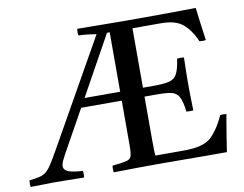

<svg xmlns="http://www.w3.org/2000/svg" viewBox="-133 -806 1161 913"><g transform="rotate(-10 447.0 -350.0)"><path d="M345 1Q343 -14 345 -31Q392 -36 412 -40.5Q432 -45 437 -60Q442 -75 442 -111V-328H246L133 -125Q123 -106 117 -93.5Q111 -81 111 -70Q111 -51 132 -42.5Q153 -34 202 -31Q205 -14 202 1Q187 1 161 0.5Q135 0 108 -0.5Q81 -1 62 -1Q34 -1 5 0Q-24 1 -56 1Q-58 -15 -56 -31Q-26 -34 -7 -38.5Q12 -43 25.5 -54Q39 -65 53 -86.5Q67 -108 88 -145L379 -660Q363 -663 341.5 -665.5Q320 -668 293 -669Q290 -684 293 -701Q404 -700 463 -699.5Q522 -699 542 -699Q567 -699 615.5 -699Q664 -699 728.5 -699.5Q793 -700 865 -701Q869 -664 874.5 -625Q880 -586 886 -542Q871 -540 855 -542Q830 -600 793 -630Q775 -644 750 -651Q725 -658 685 -658H552V-371H606Q654 -371 679.5 -377.5Q705 -384 717 -407Q729 -430 736 -479Q753 -481 769 -479Q768 -438 767.5 -414Q767 -390 767 -376.5Q767 -363 767 -351Q767 -341 767 -327Q767 -313 767.5 -289Q768 -265 769 -223Q754 -222 736 -223Q730 -273 718 -295Q706 -317 682 -322.5Q658 -328 615 -328H552V-124Q552 -90 552.5 -69.5Q553 -49 554 -43H691Q741 -43 772 -51.5Q803 -60 822 -76Q838 -90 856.5 -116.5Q875 -143 891 -179Q906 -181 921 -179Q911 -123 904 -78Q897 -33 892 0Q848 0 796 0Q744 0 693.5 -0.5Q643 -1 600.5 -1Q558 -1 533 -1Q486 -1 453.5 -0.5Q421 0 396 0.5Q371 1 345 1ZM270 -371H442V-658H429Z"/></g></svg>

Font: Tiro Telugu
Style: Regular
Weight: 400
Designer: Telugu: John Hudson & Fiona Ross. Latin: John Hudson.
Foundry: Tiro Typeworks Ltd.
Version: Version 1.52